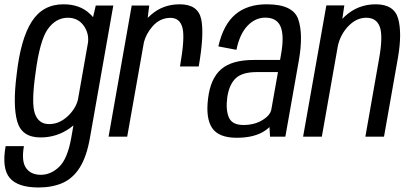

<svg xmlns="http://www.w3.org/2000/svg" viewBox="-50 -620 1860 871"><path d="M125 230.5Q31 230.5 -5.8 187.2Q-42.5 144 -24.5 43H58.5Q46.5 111.5 68.2 142.2Q90 173 135.5 173Q180.5 173 218.2 137Q256 101 273 6.5L283 -51Q275.5 -45 267.5 -39Q208 3.5 133.5 3.5Q49 3.5 28.2 -68.8Q7.5 -141 25.5 -282Q43.5 -443 93.8 -521.8Q144 -600.5 238 -600.5Q312.5 -600.5 357.5 -557.5Q366 -550 372 -542L384.5 -595H464L358 5.5Q343 91 311.8 140.2Q280.5 189.5 233.8 210Q187 230.5 125 230.5ZM349.5 -428.5Q353.5 -469.5 330.5 -502.5Q304.5 -539.5 258 -539.5Q204 -539.5 167.2 -488.5Q130.5 -437.5 111 -287.5Q91.5 -151 108.5 -104Q125.5 -57 173 -57Q219.5 -57 258.5 -94Q293 -127 303.5 -167.5Z M766.5 -318.5Q789.5 -448.5 777.8 -493.8Q766 -539 723 -539Q676 -539 642 -500.5Q613 -467 603 -429L527 0H442.5L547.5 -595H627L620 -539Q628 -547 637 -554.5Q690.5 -600.5 765.5 -600.5Q848.5 -600.5 862.8 -532.8Q877 -465 851.5 -318.5Z M1175 0 1172.5 -43.5Q1163.5 -35 1152.5 -27.5Q1105 5 1024 5Q942 5 912.2 -39.5Q882.5 -84 894 -174Q905 -264.5 953.5 -306.2Q1002 -348 1101.5 -348H1220.5L1225 -373.5Q1240 -458 1223 -499Q1206 -540 1153.5 -540Q1108 -540 1072.8 -503Q1037.5 -466 1022.5 -394L940.5 -409.5Q963 -508 1017.2 -554.2Q1071.5 -600.5 1160 -600.5Q1280 -600.5 1303.2 -532Q1326.5 -463.5 1305.5 -344.5L1244.5 0ZM1181 -124 1211 -293H1114.5Q1049 -293 1019.2 -264.8Q989.5 -236.5 981 -178.5Q973.5 -122.5 988 -87.8Q1002.5 -53 1054 -53Q1104 -53 1140.2 -75Q1176.5 -97 1181 -124Z M1325 0 1430.5 -595.5H1512L1503 -534.5Q1508.5 -540.5 1514.5 -546Q1574 -600.5 1654 -600.5Q1738.5 -600.5 1756.5 -534.5Q1774.5 -468.5 1755 -356.5L1692 0H1607.5L1670 -355.5Q1688 -456.5 1673 -498Q1658 -539.5 1611.5 -539.5Q1565.5 -539.5 1528 -499Q1495 -463.5 1483 -413.5L1410 0Z"/></svg>

Font: Anybody
Style: Italic
Weight: 400
Italic angle: -10°
Designer: Tyler Finck
Foundry: Etcetera Type Company
Version: Version 1.010; ttfautohint (v1.8.3) -l 8 -r 50 -G 200 -x 14 